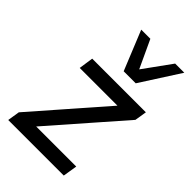

<svg xmlns="http://www.w3.org/2000/svg" viewBox="-231 -853 936 936"><g transform="rotate(45 236.5 -385.0)"><path d="M17 0 27 -63 366 -451 368 -426H84L95 -501H465L455 -439L113 -48L111 -74H412L400 0ZM247 -566 164 -770H227L294 -626L398 -770H461L330 -566Z"/></g></svg>

Font: Nunitoga
Style: Medium Italic
Weight: 500
Italic angle: -9°
Designer: Vernon Adams
Foundry: Vernon Adams
Version: Version 1.0